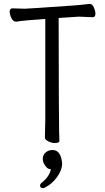

<svg xmlns="http://www.w3.org/2000/svg" viewBox="-20 -728 540 992"><path d="M263 11Q248 11 230 2.5Q212 -6 212 -18L214 -107V-630Q105 -623 64 -616Q48 -616 39 -634.5Q30 -653 30 -667Q30 -685 45 -685Q52 -685 70.5 -684Q89 -683 109 -683Q123 -683 365 -700Q404 -703 443 -708Q457 -708 465 -689.5Q473 -671 473 -657Q473 -639 459 -639Q403 -642 388 -642L283 -635Q284 -74 285.5 -45.5Q287 -17 287 0Q287 11 263 11ZM202 244Q187 244 187 230Q187 224 192 219Q235 186 243 146Q228 146 220 136Q201 115 201 94Q201 72 216 59.5Q231 47 251 47Q295 47 301 116Q301 150 275 186.5Q249 223 212 241Q207 244 202 244Z"/></svg>

Font: LXGW WenKai Mono Lite
Style: Regular
Weight: 400
Monospace: yes
Designer: LXGW / Fontworks Inc.
Foundry: LXGW / Fontworks Inc.
Version: Version 1.520; June 14, 2025